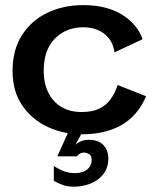

<svg xmlns="http://www.w3.org/2000/svg" viewBox="-20 -502 597 734"><path d="M292.1 11.4Q223.3 11.4 163.1 -16.4Q102.9 -44.2 65.5 -98.2Q28 -152.2 28 -230.8Q28 -310.5 63.3 -366.6Q98.5 -422.7 159.9 -452.5Q221.3 -482.4 298.1 -482.4Q387 -482.4 445.6 -446.6Q504.1 -410.9 525.2 -352.2L417.6 -301.8Q411.9 -346.5 379.7 -372.1Q347.5 -397.7 298.1 -397.7Q232.5 -397.7 189.8 -354.4Q147.1 -311.1 147.1 -230.8Q147.1 -183.5 164.9 -147.7Q182.8 -111.9 215.1 -92.9Q247.3 -73.8 292.1 -73.8Q333 -73.8 359.7 -86.7Q386.4 -99.7 403.1 -123.1Q419.8 -146.5 429.7 -177L538.5 -134Q507.1 -60.3 445.3 -24.4Q383.5 11.4 292.1 11.4ZM262.5 211.7Q236.3 211.7 216.9 204Q197.5 196.3 185.7 189.1V132Q194.3 139.2 217.1 149.6Q239.9 159.9 267.3 159.9Q282 159.9 296.1 155.4Q310.3 150.8 320.3 139Q330.4 127.2 330.4 109.7Q330.4 92.7 320.3 87Q310.1 81.3 300.6 81.3Q291.7 81.3 284.7 85.8Q277.7 90.3 273.6 95.6H199.2L247.8 -11.9L300.3 -7L268.1 51.9Q275.4 44.5 288.5 38.4Q301.6 32.4 319.2 32.4Q356.5 32.4 375.4 52.6Q394.2 72.9 394.2 103.6Q394.2 139.1 375 163.7Q355.7 188.3 325.5 200Q295.3 211.7 262.5 211.7Z"/></svg>

Font: Panamera Thin
Style: Regular
Weight: 100
Designer: Bastien Sozeau
Foundry: NBR — Bastien Sozeau
Version: Version 3.003;gftools[0.9.33]